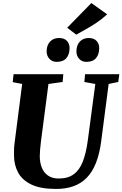

<svg xmlns="http://www.w3.org/2000/svg" viewBox="-20 -1230 803 1260"><path d="M693 -679 644.5 -306Q633.5 -220.5 609.5 -160.2Q585.5 -100 548.2 -62.5Q511 -25 461 -7.5Q411 10 348.5 10Q246.5 10 186 -19Q125.5 -48 98.8 -98Q72 -148 72 -209.5Q72 -228.5 72.2 -248.8Q72.5 -269 75.5 -290.5L125.5 -679L63.5 -691L69 -743H395.5L391 -692L298 -679L249 -304Q245.5 -275 243.2 -249.2Q241 -223.5 241 -205.5Q241 -164 254 -130.8Q267 -97.5 294.8 -78Q322.5 -58.5 366 -58.5Q426 -58.5 464 -86.5Q502 -114.5 523.5 -169.8Q545 -225 556 -307L605.5 -679L533.5 -692L538.5 -743H763L756 -692ZM352 -824Q322.5 -824 304 -844.2Q285.5 -864.5 286 -895Q287 -934.5 308.8 -957.5Q330.5 -980.5 367.5 -980.5Q402.5 -980.5 420 -961Q437.5 -941.5 436.5 -912.5Q436 -872.5 415.2 -848.2Q394.5 -824 352 -824ZM546.5 -824Q517.5 -824 499.2 -844.2Q481 -864.5 481.5 -895Q482.5 -934.5 504.2 -957.5Q526 -980.5 562.5 -980.5Q596.5 -980.5 614.2 -961Q632 -941.5 631 -912.5Q630.5 -872.5 609.8 -848.2Q589 -824 546.5 -824ZM480.5 -1002.5 421 -1048 579.5 -1210 683 -1136Q648.5 -1104 612 -1079.8Q575.5 -1055.5 541.5 -1037Q507.5 -1018.5 480.5 -1002.5Z"/></svg>

Font: Merriweather 24pt Black
Style: Italic
Weight: 900
Italic angle: -7.8°
Designer: Eben Sorkin
Foundry: Eben Sorkin
Version: Version 2.101